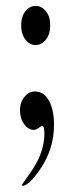

<svg xmlns="http://www.w3.org/2000/svg" viewBox="-20 -426 245 642"><path d="M147.9 -341.8Q147.9 -312.5 133.8 -293.9Q119.6 -275.4 99.1 -275.4Q78.6 -275.4 64.7 -293.9Q50.8 -312.5 50.8 -341.8Q50.8 -371.6 65.9 -389.6Q79.6 -406.2 99.1 -406.2Q118.7 -406.2 133.3 -388.7Q147.9 -371.1 147.9 -341.8ZM160.6 -9.3Q160.6 73.2 113.8 140.6Q76.2 195.3 55.2 195.3Q53.7 194.8 53.2 193.8Q52.7 191.4 71.3 166Q95.2 133.8 108.4 106Q128.4 62.5 128.4 20Q128.4 -5.4 120.1 -5.4Q118.7 -5.4 109.6 1.5Q100.6 8.3 93.3 8.3Q75.2 8.3 61 -10.5Q46.9 -29.3 46.9 -56.6Q46.9 -85.4 63 -103.5Q77.1 -120.1 96.7 -120.1Q128.4 -120.1 145.5 -85.9Q160.6 -56.2 160.6 -9.3Z"/></svg>

Font: Dai Banna SIL Book
Style: Regular
Weight: 400
Designer: Victor Gaultney
Foundry: SIL International
Version: Version 2.000